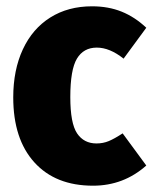

<svg xmlns="http://www.w3.org/2000/svg" viewBox="-20 -571 484 609"><path d="M444 -483 372 -385Q328 -420 287 -420Q245 -420 224 -385Q203 -350 203 -263Q203 -180 224.5 -148Q246 -116 286 -116Q307 -116 325 -123.5Q343 -131 369 -148L444 -46Q372 18 275 18Q156 18 89 -56Q22 -130 22 -262Q22 -349 52.5 -414.5Q83 -480 139.5 -515.5Q196 -551 272 -551Q324 -551 366 -534Q408 -517 444 -483Z"/></svg>

Font: Fira Sans Condensed ExtraBold
Style: Regular
Weight: 800
Width: 3
Designer: Carrois Corporate & Edenspiekermann AG
Foundry: Carrois Corporate GbR & Edenspiekermann AG
Version: Version 4.203